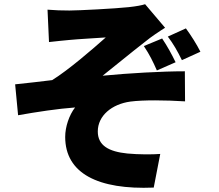

<svg xmlns="http://www.w3.org/2000/svg" viewBox="-20 -822 1040 913"><path d="M206 -776 213 -622C250 -626 286 -630 310 -632C350 -636 443 -641 483 -644C421 -589 307 -490 228 -441C176 -435 105 -426 52 -421L66 -274C156 -290 255 -305 337 -311C309 -275 290 -219 290 -171C290 3 447 81 711 70L742 -90C705 -87 639 -87 586 -92C497 -101 445 -130 445 -197C445 -272 512 -327 600 -339C662 -347 765 -346 860 -340L859 -483C749 -483 592 -474 468 -462C529 -510 602 -571 672 -625C696 -645 739 -674 765 -690L670 -802C655 -797 629 -792 592 -788C528 -781 352 -772 310 -772C274 -772 241 -773 206 -776ZM751 -639 664 -603C692 -561 706 -532 726 -487L815 -526C797 -563 776 -602 751 -639ZM864 -687 778 -648C804 -614 824 -579 845 -536L933 -576C916 -610 889 -653 864 -687Z"/></svg>

Font: Noto Sans CJK TC Black
Style: Regular
Weight: 900
Designer: Ryoko NISHIZUKA 西塚涼子 (kana, bopomofo & ideographs); Paul D. Hunt (Latin, Greek & Cyrillic); Sandoll Communications 산돌커뮤니
Foundry: Adobe
Version: Version 2.004;hotconv 1.0.118;makeotfexe 2.5.65603